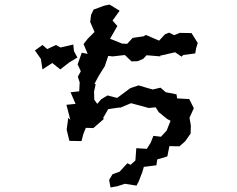

<svg xmlns="http://www.w3.org/2000/svg" viewBox="-20 -798 1040 841"><path d="M458 -10 464 23 493 18 527 7 578 15 587 -2 603 -43 610 -67 665 -74 669 -100 698 -108 713 -113 722 -158 766 -157 791 -179 815 -213 816 -248 810 -282 829 -324 809 -364 756 -367 753 -385 706 -394 683 -414 649 -406 631 -411 587 -424 551 -412 493 -369 451 -380 423 -363 406 -343 393 -361 392 -397 399 -429 394 -431 412 -465 439 -508 454 -553 474 -551 527 -557 556 -529 583 -530 607 -540 622 -556 683 -551 681 -554 747 -569 775 -550 783 -557 835 -564 839 -586 846 -610 819 -653 768 -654 743 -644 721 -655 703 -648 677 -620 619 -645 609 -639 561 -632 537 -606 515 -607 473 -624 462 -628 494 -684 473 -708 504 -751 460 -778 436 -773 390 -756 379 -733 375 -702 394 -658 364 -628 346 -605 364 -562 338 -567 320 -516 334 -486 321 -462 329 -437 327 -398 289 -394 311 -343 271 -339 288 -273 279 -282 272 -230 284 -181 337 -180 345 -211 356 -238 389 -237 436 -278 431 -280 454 -320 502 -327 506 -326 554 -346 631 -325 662 -328 675 -307 712 -277 727 -269 710 -226 685 -199 652 -203 640 -173 623 -146 577 -149 573 -95 552 -76 538 -83 504 -46 473 -35ZM133 -577 159 -540 166 -494 209 -522 244 -494 284 -525 319 -546 304 -574 301 -603 245 -590 225 -601 187 -583 166 -601Z"/></svg>

Font: チョークS
Style: Regular
Weight: 400
Designer: [Stick] Fontworks Inc.
Foundry: [Stick] Fontworks Inc.
Version: Version 1.200;FEAKit 1.0